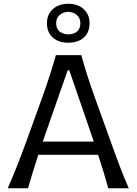

<svg xmlns="http://www.w3.org/2000/svg" viewBox="-20 -1008 731 1028"><path d="M345.2 -779.3Q293.9 -779.3 262.7 -806.9Q231.4 -834.5 231.4 -884.3Q231.4 -931.2 263.2 -959.5Q294.9 -987.8 346.2 -987.8Q396.5 -987.8 428 -959.2Q459.5 -930.7 459.5 -884.3Q459.5 -834 428.5 -806.6Q397.5 -779.3 345.2 -779.3ZM346.2 -944.8Q316.9 -943.4 298.8 -927.2Q280.8 -911.1 280.8 -883.8Q280.8 -855 298.1 -840.1Q315.4 -825.2 345.2 -823.7Q410.2 -827.1 410.2 -883.8Q410.2 -910.6 392.3 -927Q374.5 -943.4 346.2 -944.8ZM669.4 0H559.6Q537.6 -81.5 505.4 -179.2H185.1Q155.8 -89.8 129.9 0H21.5Q69.8 -110.4 117.7 -241.7L206.1 -486.3Q250 -608.4 279.3 -712.9H415.5Q441.9 -613.8 487.8 -485.8L576.2 -240.7Q626.5 -98.1 669.4 0ZM209 -250H481.9Q481.9 -251.5 481 -253.4L351.1 -631.3H342.3L211.4 -256.8Z"/></svg>

Font: Commissioner Flair
Style: Regular
Weight: 400
Designer: Kostas Bartsokas
Foundry: Kostas Bartsokas
Version: Version 1.000